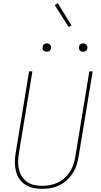

<svg xmlns="http://www.w3.org/2000/svg" viewBox="-20 -1186 640 1214"><path d="M246 8Q217 8 189.5 2Q162 -4 139.5 -18.5Q117 -33 102 -55.5Q87 -78 80.5 -105Q74 -132 74 -160.5Q74 -189 79 -218L164 -735H185L99 -215Q95 -189 94.5 -163.5Q94 -138 100 -114Q106 -90 119 -69.5Q132 -49 151.5 -35.5Q171 -22 196 -16.5Q221 -11 247 -11Q271 -11 295.5 -15.5Q320 -20 344 -31Q368 -42 388 -60Q408 -78 422 -100Q436 -122 444 -146Q452 -170 456 -194L545 -735H566L476 -191Q472 -165 463 -138.5Q454 -112 438 -88Q422 -64 400.5 -45Q379 -26 353 -13.5Q327 -1 299.5 3.5Q272 8 246 8ZM505 -859Q499 -859 493.5 -861Q488 -863 484 -867.5Q480 -872 479.5 -878.5Q479 -885 480 -891Q480 -896 482.5 -900Q485 -904 489 -906.5Q493 -909 497 -910.5Q501 -912 506 -912Q512 -912 517.5 -909.5Q523 -907 527 -902.5Q531 -898 532 -891.5Q533 -885 532 -879Q531 -874 528.5 -870Q526 -866 522.5 -863.5Q519 -861 514.5 -860Q510 -859 505 -859ZM275 -859Q269 -859 263.5 -861Q258 -863 254 -867.5Q250 -872 249.5 -878.5Q249 -885 250 -891Q250 -896 252.5 -900Q255 -904 259 -906.5Q263 -909 267 -910.5Q271 -912 276 -912Q282 -912 287.5 -909.5Q293 -907 297 -902.5Q301 -898 302 -891.5Q303 -885 302 -879Q301 -874 298.5 -870Q296 -866 292.5 -863.5Q289 -861 284.5 -860Q280 -859 275 -859ZM415 -1015 326 -1154 345 -1166 432 -1025Z"/></svg>

Font: Iosevka Aile Thin Oblique
Style: Regular
Weight: 100
Italic angle: -9°
Designer: Belleve Invis
Foundry: Belleve Invis
Version: Version 31.1.0; ttfautohint (v1.8.4)